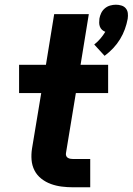

<svg xmlns="http://www.w3.org/2000/svg" viewBox="-20 -795 563 815"><path d="M424 -558 380 -606Q394 -617 406 -631Q418 -645 427 -660Q419 -663 413 -668.5Q407 -674 404 -682Q401 -690 401 -698.5Q401 -707 402 -716Q404 -728 409.5 -739.5Q415 -751 425 -759.5Q435 -768 447.5 -771.5Q460 -775 472 -775Q484 -775 495.5 -771.5Q507 -768 514 -759.5Q521 -751 522.5 -739.5Q524 -728 522 -715Q518 -693 510 -671Q502 -649 489.5 -628.5Q477 -608 460.5 -590.5Q444 -573 424 -558ZM291 0Q266 0 242 -3Q218 -6 196 -14Q174 -22 155.5 -36.5Q137 -51 126.5 -71.5Q116 -92 114 -116Q112 -140 116 -165L155 -400H61V-520H175L210 -735H357L322 -520H439V-400H302L260 -145Q259 -139 261 -133.5Q263 -128 268 -125Q273 -122 279 -121Q285 -120 291 -120H363V0Z"/></svg>

Font: Iosevka Etoile Heavy Oblique
Style: Regular
Weight: 900
Italic angle: -9°
Designer: Belleve Invis
Foundry: Belleve Invis
Version: Version 15.5.2; ttfautohint (v1.8.4)